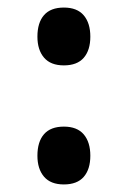

<svg xmlns="http://www.w3.org/2000/svg" viewBox="-20 -481 320 508"><path d="M79 -384Q79 -421 96.5 -441Q114 -461 149 -461Q184 -461 201.5 -440.5Q219 -420 219 -384Q219 -348 201.5 -328Q184 -308 149 -308Q114 -308 96.5 -328.5Q79 -349 79 -384ZM79 -69Q79 -106 96.5 -126Q114 -146 149 -146Q184 -146 201.5 -125.5Q219 -105 219 -69Q219 -33 201.5 -13Q184 7 149 7Q114 7 96.5 -13.5Q79 -34 79 -69Z"/></svg>

Font: Caladea
Style: Bold
Weight: 700
Designer: Carolina Giovagnoli and Andres Torresi
Foundry: Carolina Giovagnoli & Andres Torresi
Version: Version 1.001